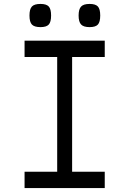

<svg xmlns="http://www.w3.org/2000/svg" viewBox="-20 -957 658 977"><path d="M186 -819Q155 -819 142.5 -832Q130 -845 130 -878Q130 -911 142.5 -924Q155 -937 186 -937Q216 -937 228 -924Q240 -911 240 -878Q240 -845 228 -832Q216 -819 186 -819ZM436 -819Q405 -819 392.5 -832.5Q380 -846 380 -878Q380 -910 392.5 -923.5Q405 -937 436 -937Q466 -937 478 -924Q490 -911 490 -878Q490 -845 478 -832Q466 -819 436 -819ZM105 0V-83H271V-667H105V-750H513V-667H347V-83H513V0Z"/></svg>

Font: Hermit Light
Style: Regular
Weight: 300
Designer: Pablo Caro
Version: Version 2.000;PS 002.000;hotconv 1.0.88;makeotf.lib2.5.64775